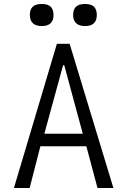

<svg xmlns="http://www.w3.org/2000/svg" viewBox="-20 -945 640 965"><path d="M266 -725H330L550 0H470L414 -210H183L129 0H50ZM396 -273 303 -617H297L203 -273ZM130 -869.5Q130 -897 144.2 -911Q158.5 -925 189.5 -925Q221 -925 235 -911Q249 -897 249 -869.5Q249 -814 189.5 -814Q160.5 -814 145.2 -828.2Q130 -842.5 130 -869.5ZM347.5 -869.5Q347.5 -897 361.8 -911Q376 -925 407 -925Q438.5 -925 452.5 -911Q466.5 -897 466.5 -869.5Q466.5 -814 407 -814Q378 -814 362.8 -828.2Q347.5 -842.5 347.5 -869.5Z"/></svg>

Font: JuliaMono Light
Style: Regular
Weight: 300
Monospace: yes
Designer: cormullion
Foundry: corm
Version: Version 0.054; ttfautohint (v1.8.4)